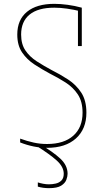

<svg xmlns="http://www.w3.org/2000/svg" viewBox="-20 -760 540 1000"><path d="M225 10Q191 10 156 3Q121 -4 85 -18V-38Q121 -25 155 -17.5Q189 -10 225 -10Q313 -10 361.5 -53Q410 -96 410 -173Q410 -231 385.5 -268Q361 -305 322 -330Q283 -355 239 -377Q198 -399 159 -424.5Q120 -450 95 -487Q70 -524 70 -580Q70 -657 120.5 -698.5Q171 -740 263 -740Q295 -740 332 -735Q369 -730 406 -720V-520H386V-713L401 -701Q364 -710 329 -715Q294 -720 263 -720Q178 -720 134 -684Q90 -648 90 -580Q90 -530 112.5 -497Q135 -464 171.5 -440.5Q208 -417 249 -395Q293 -373 334.5 -346Q376 -319 403 -278Q430 -237 430 -173Q430 -88 375.5 -39Q321 10 225 10ZM235 220Q220 220 205 218Q190 216 177 212V190Q189 194 204.5 197Q220 200 235 200Q253 200 270.5 196Q288 192 300 180Q312 168 312 145Q312 109 275.5 76Q239 43 170 0L188 -9Q255 30 293.5 65.5Q332 101 332 145Q332 159 325.5 176.5Q319 194 298.5 207Q278 220 235 220Z"/></svg>

Font: M PLUS 1 Code Thin
Style: Regular
Weight: 250
Designer: Coji Morishita
Foundry: UNDERFOREST DESIGN
Version: Version 1.002